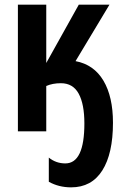

<svg xmlns="http://www.w3.org/2000/svg" viewBox="-20 -565 535 826"><path d="M305 -302 451 -545H319L179 -294V-545H57V0H179V-195Q206 -207 242 -207Q294 -207 318.5 -162Q343 -117 343 -34Q343 138 261 138Q221 138 190 113V217Q233 241 286 241Q374 241 420 168.5Q466 96 466 -37Q466 -149 425 -218Q384 -287 305 -302Z"/></svg>

Font: Noto Sans UI Condensed
Style: Bold
Weight: 700
Width: 3
Designer: Monotype Design Team
Foundry: Monotype Imaging Inc.
Version: 1.001